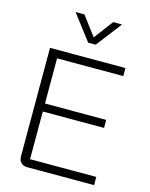

<svg xmlns="http://www.w3.org/2000/svg" viewBox="-136 -1023 865 1109"><g transform="rotate(15 296.5 -469.0)"><path d="M86 -53V-700H537V-652H141V-382H507V-334H141V-49H537V0H137Q113 0 99.5 -14Q86 -28 86 -53ZM175 -938H228L314 -824L400 -938H453L336 -786H291Z"/></g></svg>

Font: Bai Jamjuree Light
Style: Regular
Weight: 300
Designer: Katatrad Aksorn Co.,Ltd.
Foundry: Cadson Demak Co.,Ltd.
Version: Version 1.000; ttfautohint (v1.6)